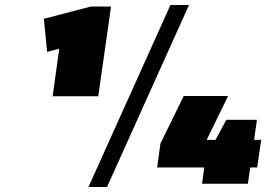

<svg xmlns="http://www.w3.org/2000/svg" viewBox="-20 -733 1107 766"><path d="M372 -349H190L224 -594L261 -550L168 -526L155 -658L343 -707H423ZM660 -713H734L407 13H333ZM620 -160 713 -350H890L786 -137L703 -175H1022L1006 -65H607ZM800 -101 883 -255H1005L969 0H786Z"/></svg>

Font: Pathway Extreme 28pt Black
Style: Italic
Weight: 900
Italic angle: -8°
Designer: Eduardo Rodriguez Tunni
Foundry: Eduardo Rodriguez Tunni
Version: Version 1.001;gftools[0.9.26]